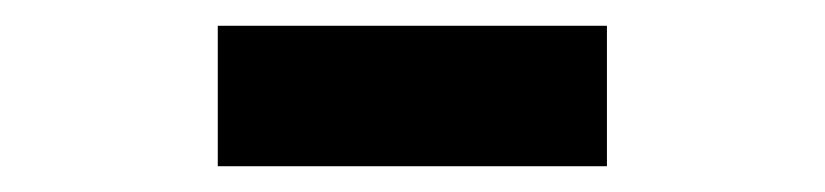

<svg xmlns="http://www.w3.org/2000/svg" viewBox="-20 -379 640 149"><path d="M451 -250V-359H149V-250Z"/></svg>

Font: IBM Mono Medium
Style: Regular
Weight: 500
Monospace: yes
Designer: Mike Abbink, Paul van der Laan, Pieter van Rosmalen
Foundry: Bold Monday
Version: Version 2.3